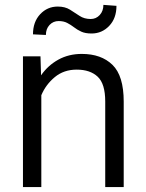

<svg xmlns="http://www.w3.org/2000/svg" viewBox="-20 -756 591 776"><path d="M290 -474.6Q237.8 -474.6 201.4 -444.3Q165 -414.1 147 -371.1V0H72.8V-528.3H143.6L146 -451.7Q173.8 -491.7 215.8 -514.9Q257.8 -538.1 310.5 -538.1Q389.2 -538.1 434.6 -493.9Q480 -449.7 480 -345.2V0H405.3V-345.7Q405.3 -417.5 374.8 -446Q344.2 -474.6 290 -474.6ZM397.9 -736.3 450.7 -732.4Q450.7 -682.1 421.4 -651.4Q392.1 -620.6 350.1 -620.6Q324.7 -620.6 308.3 -628.2Q292 -635.7 279.1 -645.8Q266.1 -655.8 251.7 -663.3Q237.3 -670.9 216.8 -670.9Q195.3 -670.9 180.4 -655.3Q165.5 -639.6 165.5 -614.7L113.3 -617.2Q113.3 -667.5 142.3 -698.5Q171.4 -729.5 213.4 -729.5Q242.7 -729.5 262.7 -717Q282.7 -704.6 301.5 -691.9Q320.3 -679.2 346.7 -679.2Q368.2 -679.2 383.1 -695.3Q397.9 -711.4 397.9 -736.3Z"/></svg>

Font: Vazirmatn UI Light
Style: Regular
Weight: 300
Designer: Saber Rastikerdar
Foundry: Saber Rastikerdar
Version: Version 33.003